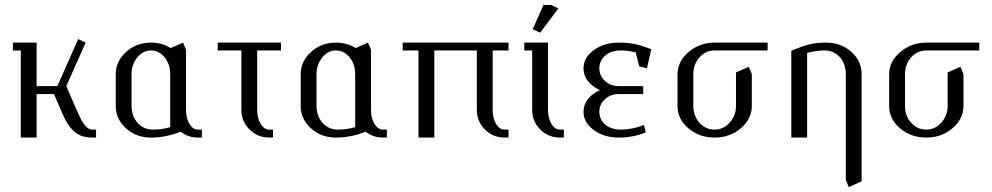

<svg xmlns="http://www.w3.org/2000/svg" viewBox="-20 -556 4010 776"><path d="M32.2 -352.1V-383.8H127.9V-208H211.9L295.9 -397.9L326.2 -383.8L248 -208L289.1 -112.8Q300.8 -86.4 307.9 -72.5Q314.9 -58.6 327.1 -45.4Q339.4 -32.2 352.1 -32.2H368.2V0H352.1Q308.1 0 280.5 -23.9Q252.9 -47.9 232.9 -95.2L198.2 -175.8H127.9V0H64V-352.1Z M447.8 -127.9V-255.9Q447.8 -308.1 489.5 -345.9Q531.2 -383.8 589.8 -383.8Q634.3 -383.8 669.9 -361.8L719.7 -383.8L731.9 -355V-111.8Q731.9 -78.1 745.8 -55.2Q759.8 -32.2 779.8 -32.2H795.9V0H779.8Q740.2 0 710 -23.9Q651.4 0 589.8 0Q530.8 0 489.3 -37.4Q447.8 -74.7 447.8 -127.9ZM511.7 -127.9Q511.7 -86.9 535.9 -59.6Q560.1 -32.2 598.1 -32.2Q633.8 -32.2 668 -42V-255.9Q668 -296.4 645.5 -324.2Q623 -352.1 589.8 -352.1Q557.6 -352.1 534.7 -323.5Q511.7 -294.9 511.7 -255.9Z M859.9 -352.1V-383.8H1115.7V-352.1H1019.5V-111.8Q1019.5 -78.1 1033.7 -55.2Q1047.9 -32.2 1067.9 -32.2H1083.5V0H1067.9Q1021.5 0 988.5 -32.7Q955.6 -65.4 955.6 -111.8V-352.1Z M1195.3 -127.9V-255.9Q1195.3 -308.1 1237.1 -345.9Q1278.8 -383.8 1337.4 -383.8Q1381.8 -383.8 1417.5 -361.8L1467.3 -383.8L1479.5 -355V-111.8Q1479.5 -78.1 1493.4 -55.2Q1507.3 -32.2 1527.3 -32.2H1543.5V0H1527.3Q1487.8 0 1457.5 -23.9Q1398.9 0 1337.4 0Q1278.3 0 1236.8 -37.4Q1195.3 -74.7 1195.3 -127.9ZM1259.3 -127.9Q1259.3 -86.9 1283.4 -59.6Q1307.6 -32.2 1345.7 -32.2Q1381.3 -32.2 1415.5 -42V-255.9Q1415.5 -296.4 1393.1 -324.2Q1370.6 -352.1 1337.4 -352.1Q1305.2 -352.1 1282.2 -323.5Q1259.3 -294.9 1259.3 -255.9Z M1607.4 -352.1V-383.8H2035.2V-352.1H1971.2V-111.8Q1971.2 -78.1 1985.1 -55.2Q1999 -32.2 2019 -32.2H2035.2V0H2019Q1972.7 0 1939.9 -32.7Q1907.2 -65.4 1907.2 -111.8V-352.1H1735.4V0H1671.4V-352.1Z M2099.1 -352.1V-383.8H2194.8V-111.8Q2194.8 -78.1 2208.7 -55.2Q2222.7 -32.2 2242.7 -32.2H2258.8V0H2242.7Q2196.3 0 2163.6 -32.7Q2130.9 -65.4 2130.9 -111.8V-352.1ZM2132.8 -438 2176.8 -536.1H2207L2236.8 -522L2163.1 -423.8Z M2338.4 -104Q2338.4 -159.7 2404.3 -191.9Q2338.4 -224.1 2338.4 -279.8Q2338.4 -323.2 2380.1 -353.5Q2421.9 -383.8 2480.5 -383.8Q2518.1 -383.8 2546.6 -377.7Q2575.2 -371.6 2612.3 -356.9L2594.7 -279.8L2563.5 -288.1L2549.3 -344.2Q2518.6 -352.1 2488.8 -352.1Q2450.2 -352.1 2426.3 -331.5Q2402.3 -311 2402.3 -279.8Q2402.3 -249.5 2425 -228.8Q2447.8 -208 2480.5 -208H2579.6V-175.8H2480.5Q2447.8 -175.8 2425 -155Q2402.3 -134.3 2402.3 -104Q2402.3 -72.8 2426.3 -52.5Q2450.2 -32.2 2488.8 -32.2Q2535.6 -32.2 2582.5 -50.8L2590.3 -21Q2539.1 0 2480.5 0Q2421.9 0 2380.1 -30.3Q2338.4 -60.5 2338.4 -104Z M2718.3 -127.9V-255.9Q2718.3 -307.6 2763.2 -345.7Q2808.1 -383.8 2868.7 -383.8H3082.5V-352.1H2868.7Q2832 -352.1 2807.1 -324.2Q2782.2 -296.4 2782.2 -255.9V-127.9Q2782.2 -87.4 2807.1 -59.8Q2832 -32.2 2868.7 -32.2Q2903.8 -32.2 2929.2 -60.5Q2954.6 -88.9 2954.6 -127.9V-263.2L3006.3 -286.1L3018.6 -256.8V-127.9Q3018.6 -75.7 2974.4 -37.8Q2930.2 0 2868.7 0Q2806.2 0 2762.2 -37.4Q2718.3 -74.7 2718.3 -127.9Z M3178.2 0V-351.1Q3222.7 -369.6 3251.7 -376.7Q3280.8 -383.8 3320.3 -383.8Q3379.4 -383.8 3420.9 -346.4Q3462.4 -309.1 3462.4 -255.9V176.8L3410.2 200.2L3398.4 170.9V-255.9Q3398.4 -297.4 3374.5 -324.7Q3350.6 -352.1 3312.5 -352.1Q3278.3 -352.1 3242.2 -341.8V0Z M3573.7 -127.9V-255.9Q3573.7 -307.6 3618.7 -345.7Q3663.6 -383.8 3724.1 -383.8H3938V-352.1H3724.1Q3687.5 -352.1 3662.6 -324.2Q3637.7 -296.4 3637.7 -255.9V-127.9Q3637.7 -87.4 3662.6 -59.8Q3687.5 -32.2 3724.1 -32.2Q3759.3 -32.2 3784.7 -60.5Q3810.1 -88.9 3810.1 -127.9V-263.2L3861.8 -286.1L3874 -256.8V-127.9Q3874 -75.7 3829.8 -37.8Q3785.6 0 3724.1 0Q3661.6 0 3617.7 -37.4Q3573.7 -74.7 3573.7 -127.9Z"/></svg>

Font: Gawaa
Style: Regular
Weight: 400
Designer: T. Christopher White
Version: Version 1.0